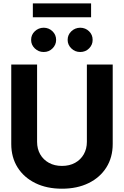

<svg xmlns="http://www.w3.org/2000/svg" viewBox="-20 -1111 737 1141"><path d="M496.3 -727.5H649.8V-255.5Q649.8 -175.8 612.1 -116Q574.4 -56.2 506.5 -22.9Q438.7 10.4 348.2 10.4Q257.8 10.4 190 -22.9Q122.2 -56.2 84.5 -116Q46.9 -175.8 46.9 -255.5V-727.5H200.4V-268.2Q200.4 -226.4 218.8 -194.1Q237.3 -161.8 270.6 -143.4Q303.8 -125 348.2 -125Q393 -125 426.2 -143.4Q459.4 -161.8 477.8 -194.1Q496.3 -226.4 496.3 -268.2ZM239.8 -802Q208.9 -801.8 186.9 -823.2Q164.8 -844.6 165 -873.8Q164.8 -904.4 186.9 -925.2Q208.9 -946 239.8 -946.3Q270.4 -946 291.9 -925.2Q313.5 -904.4 313.5 -873.8Q313.5 -844.6 291.9 -823.2Q270.4 -801.8 239.8 -802ZM456.8 -802Q426.2 -801.8 404.1 -823.2Q382 -844.6 382 -873.8Q382 -904.4 404.1 -925.2Q426.2 -946 456.8 -946.3Q487.7 -946 509.2 -925.2Q530.7 -904.4 530.5 -873.8Q530.7 -844.6 509.2 -823.2Q487.7 -801.8 456.8 -802ZM521.3 -1090.8V-1008.4H175.2V-1090.8Z"/></svg>

Font: Inter Tight
Style: Regular
Weight: 400
Designer: Rasmus Andersson
Foundry: rsms
Version: Version 3.002